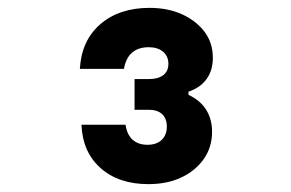

<svg xmlns="http://www.w3.org/2000/svg" viewBox="-20 -938 740 488"><path d="M519 -603Q519 -564 498 -534Q477 -504 441 -487Q405 -470 357 -470Q282 -470 236 -510.5Q190 -551 187 -621H299Q303 -595 317.5 -582.5Q332 -570 355 -570Q378 -570 391 -582.5Q404 -595 404 -616Q404 -637 392 -648Q380 -659 358 -659H322V-737H358Q382 -737 395 -747Q408 -757 408 -776Q408 -795 394.5 -806.5Q381 -818 358 -818Q332 -818 316 -804.5Q300 -791 295 -763H183Q187 -835 235 -876.5Q283 -918 360 -918Q407 -918 443 -901.5Q479 -885 500 -857Q521 -829 521 -791Q521 -759 505 -737Q489 -715 459 -705V-697Q489 -683 504 -659Q519 -635 519 -603Z"/></svg>

Font: Martian Mono SemiExpanded SemiBold
Style: Regular
Weight: 600
Monospace: yes
Version: Version 0.930